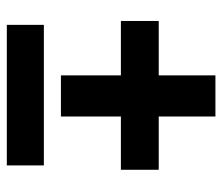

<svg xmlns="http://www.w3.org/2000/svg" viewBox="-65 -602 667 577"><g transform="rotate(90 268.5 -313.5)"><path d="M490.2 -457V-343.3H330.1V-163.1H206.5V-343.3H43V-457H206.5V-627.4H330.1V-457ZM477.1 -111.8V-0.5H54.7V-111.8Z"/></g></svg>

Font: Vazirmatn RD UI
Style: Bold
Weight: 700
Designer: Saber Rastikerdar
Foundry: Saber Rastikerdar
Version: Version 33.003